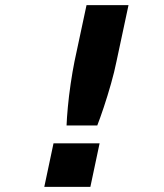

<svg xmlns="http://www.w3.org/2000/svg" viewBox="-20 -730 640 750"><path d="M240 -240Q241 -268 245 -311.5Q249 -355 256 -402.5Q263 -450 271 -490L318 -710H482L435 -490Q427 -450 413.5 -402.5Q400 -355 385.5 -311.5Q371 -268 360 -240ZM153 0 189 -170H369L333 0Z"/></svg>

Font: Geist Mono Black
Style: Italic
Weight: 900
Italic angle: -12°
Monospace: yes
Designer: Basement.studio, Andrés Briganti, Mateo Zaragoza
Foundry: Basement.studio, Vercel, Andrés Briganti, Guido Ferreyra, Mateo Zaragoza
Version: Version 1.500; ttfautohint (v1.8.4.7-5d5b)